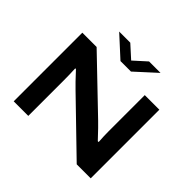

<svg xmlns="http://www.w3.org/2000/svg" viewBox="-197 -1118 1359 1359"><g transform="rotate(45 482.5 -438.5)"><path d="M275.9 -877H387.2L481 -792L575.2 -877H689.9L535.2 -735.8H430.2ZM97.2 0V-687H240.2L616.2 -326.2Q640.1 -304.2 717.8 -221.2H726.1Q722.2 -278.8 722.2 -326.2V-687H868.2V0H728L351.1 -365.2Q317.4 -397 247.1 -473.1H240.2Q243.2 -418.9 243.2 -353V0Z"/></g></svg>

Font: Archivo Expanded SemiBold
Style: Regular
Weight: 600
Width: 7
Designer: Hector Gatti
Foundry: Omnibus-Type
Version: Version 2.001